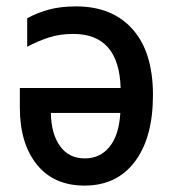

<svg xmlns="http://www.w3.org/2000/svg" viewBox="-20 -569 540 600"><path d="M218 -549Q331 -549 394.5 -477.5Q458 -406 458 -272Q458 -139 401.5 -64Q345 11 244 11Q148 11 95 -55Q42 -121 42 -233V-294H357Q352 -463 209 -463Q166 -463 131.5 -451.5Q97 -440 65 -423V-512Q96 -529 132.5 -539Q169 -549 218 -549ZM139 -216Q140 -151 167.5 -112.5Q195 -74 245 -74Q293 -74 322.5 -110.5Q352 -147 356 -216Z"/></svg>

Font: Noto Sans Mono ExtraCondensed Medium
Style: Regular
Weight: 500
Width: 2
Designer: Monotype Design Team
Foundry: Monotype Imaging Inc.
Version: Version 2.014